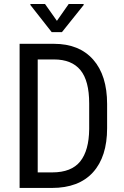

<svg xmlns="http://www.w3.org/2000/svg" viewBox="-20 -927 611 947"><path d="M76.7 0V-710.9H246.1Q370.6 -710.9 439.5 -633.1Q508.3 -555.2 508.3 -414.1V-294.9Q508.3 -153.8 438.5 -76.9Q368.7 0 235.8 0ZM166 -633.8V-76.7H237.8Q332 -76.7 375.5 -130.6Q418.9 -184.6 419.9 -290.5V-416.5Q419.9 -528.8 376.7 -581.3Q333.5 -633.8 246.1 -633.8ZM260.7 -824.2 318.8 -907.2H392.6V-902.3L285.6 -768.6H234.9L129.9 -902.3V-907.2H202.1Z"/></svg>

Font: Roboto Condensed
Style: Regular
Weight: 400
Designer: Google
Version: Version 2.001047; 2015